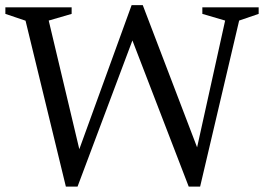

<svg xmlns="http://www.w3.org/2000/svg" viewBox="-22 -704 1008 733"><path d="M500 -593.5 274 8.5H229.5L75.5 -625L-1.5 -651V-676H251.5V-651L164 -625.5L288.5 -102H269L480.5 -684.5H523L753 -82.5L714 -67L837.5 -625.5L750.5 -651V-676H965.5V-651L891 -625.5L742 8.5H698.5L472 -579.5Z"/></svg>

Font: Newsreader 16pt 16pt
Style: Regular
Weight: 400
Version: Version 1.003